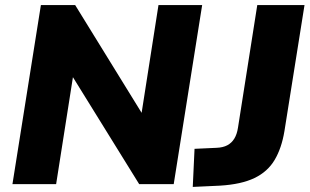

<svg xmlns="http://www.w3.org/2000/svg" viewBox="-20 -725 1219 756"><path d="M29 0 141 -705H276L556 -251H533L604 -705H776L664 0H528L248 -452H272L201 0ZM739 11 746 -139 833 -143Q858 -144 875 -153Q892 -162 902.5 -179Q913 -196 917 -222L993 -705H1179L1100 -209Q1089 -142 1061.5 -95.5Q1034 -49 982 -24Q930 1 846 6Z"/></svg>

Font: Nunito Sans 11pt Black
Style: Italic
Weight: 900
Italic angle: -9°
Version: Version 3.101;gftools[0.9.27]